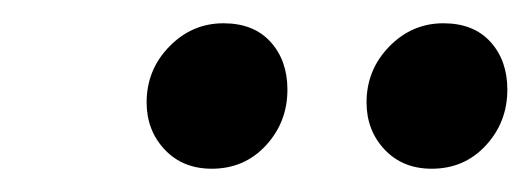

<svg xmlns="http://www.w3.org/2000/svg" viewBox="-20 -741 456 165"><path d="M162 -596Q137 -596 121.5 -612.5Q106 -629 106 -653Q106 -681 125.5 -701Q145 -721 172 -721Q198 -721 212.5 -705Q227 -689 227 -664Q227 -636 208.5 -616Q190 -596 162 -596ZM351 -596Q326 -596 310.5 -612.5Q295 -629 295 -653Q295 -681 314.5 -701Q334 -721 361 -721Q387 -721 401.5 -705Q416 -689 416 -664Q416 -636 397.5 -616Q379 -596 351 -596Z"/></svg>

Font: Tiro Devanagari Marathi
Style: Italic
Weight: 400
Italic angle: -11°
Designer: Devanagari: John Hudson & Fiona Ross, assisted by Paul Hanslow. Latin: John Hudson with Paul Hanslow, assisted by Kaja S
Foundry: Tiro Typeworks Ltd.
Version: Version 1.52